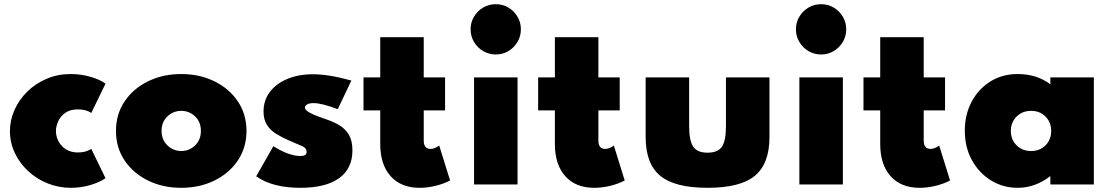

<svg xmlns="http://www.w3.org/2000/svg" viewBox="-20 -882 5328 918"><path d="M319.5 16Q369 16 413.8 2.2Q458.5 -11.5 484.5 -30L416.5 -170Q407 -163.5 390.2 -158.2Q373.5 -153 353.5 -153Q304.5 -153 276 -184Q247.5 -215 247.5 -256Q247.5 -278 258.2 -302Q269 -326 292.2 -342.5Q315.5 -359 352.5 -359Q391.5 -359 416.5 -342L484.5 -482Q459.5 -501 413.5 -514.5Q367.5 -528 318.5 -528Q256 -528 202.8 -505.2Q149.5 -482.5 110.2 -443.8Q71 -405 49.2 -356.2Q27.5 -307.5 27.5 -255.5Q27.5 -200 50.8 -150.8Q74 -101.5 114.5 -64Q155 -26.5 207.8 -5.2Q260.5 16 319.5 16Z M846.5 16Q934.5 16 1005.2 -18.8Q1076 -53.5 1117.2 -114.8Q1158.5 -176 1158.5 -256Q1158.5 -336 1117.2 -397.2Q1076 -458.5 1005.2 -493.2Q934.5 -528 846.5 -528Q758.5 -528 687.8 -493.2Q617 -458.5 575.8 -397.2Q534.5 -336 534.5 -256Q534.5 -176 575.8 -114.8Q617 -53.5 687.8 -18.8Q758.5 16 846.5 16ZM846.5 -160Q808.5 -160 780.5 -186.8Q752.5 -213.5 752.5 -256Q752.5 -299 780.5 -325.5Q808.5 -352 846.5 -352Q885 -352 912.8 -325.5Q940.5 -299 940.5 -256Q940.5 -213.5 912.8 -186.8Q885 -160 846.5 -160Z M1416 16Q1537 16 1601 -29.8Q1665 -75.5 1665 -163Q1665 -208.5 1648.8 -236.5Q1632.5 -264.5 1605.2 -281.5Q1578 -298.5 1544 -310Q1525.5 -316.5 1500.5 -325.5Q1475.5 -334.5 1456.8 -345.5Q1438 -356.5 1438 -368.5Q1438 -377 1448.8 -383Q1459.5 -389 1479 -389Q1518.5 -389 1595 -360L1660 -497Q1601 -513 1556.8 -520Q1512.5 -527 1477 -527Q1407 -527 1353.5 -504.5Q1300 -482 1270 -442Q1240 -402 1240 -349.5Q1240 -310 1256.5 -284.5Q1273 -259 1299.8 -242.5Q1326.5 -226 1357 -212.5Q1405.5 -191.5 1425.8 -182.8Q1446 -174 1446 -155.5Q1446 -136 1416.5 -136Q1362 -136 1287 -183L1205 -39Q1282.5 16 1416 16Z M1986.5 16Q2023 16 2061.5 6.8Q2100 -2.5 2132 -19L2080 -186Q2058.5 -170 2038.5 -170Q2006 -170 2006 -210V-354H2108V-512H2006V-704H1798V-512H1718V-354H1798V-194Q1798 -95 1847.8 -39.5Q1897.5 16 1986.5 16Z M2350.5 -621.5Q2383.5 -621.5 2410.8 -637.8Q2438 -654 2454.2 -681.5Q2470.5 -709 2470.5 -742Q2470.5 -775 2454.2 -802.2Q2438 -829.5 2410.8 -845.8Q2383.5 -862 2350.5 -862Q2317.5 -862 2290 -845.8Q2262.5 -829.5 2246.2 -802.2Q2230 -775 2230 -742Q2230 -709 2246.2 -681.5Q2262.5 -654 2290 -637.8Q2317.5 -621.5 2350.5 -621.5ZM2246.5 0H2454.5V-512H2246.5Z M2821.5 16Q2858 16 2896.5 6.8Q2935 -2.5 2967 -19L2915 -186Q2893.5 -170 2873.5 -170Q2841 -170 2841 -210V-354H2943V-512H2841V-704H2633V-512H2553V-354H2633V-194Q2633 -95 2682.8 -39.5Q2732.5 16 2821.5 16Z M3363 16Q3519.5 16 3589.2 -41.5Q3659 -99 3659 -227V-512H3451V-279Q3451 -208.5 3431.5 -180.2Q3412 -152 3363 -152Q3314.5 -152 3294.8 -180.2Q3275 -208.5 3275 -279V-512H3067V-227Q3067 -99 3136.8 -41.5Q3206.5 16 3363 16Z M3906 -621.5Q3939 -621.5 3966.2 -637.8Q3993.5 -654 4009.8 -681.5Q4026 -709 4026 -742Q4026 -775 4009.8 -802.2Q3993.5 -829.5 3966.2 -845.8Q3939 -862 3906 -862Q3873 -862 3845.5 -845.8Q3818 -829.5 3801.8 -802.2Q3785.5 -775 3785.5 -742Q3785.5 -709 3801.8 -681.5Q3818 -654 3845.5 -637.8Q3873 -621.5 3906 -621.5ZM3802 0H4010V-512H3802Z M4377 16Q4413.5 16 4452 6.8Q4490.5 -2.5 4522.5 -19L4470.5 -186Q4449 -170 4429 -170Q4396.5 -170 4396.5 -210V-354H4498.5V-512H4396.5V-704H4188.5V-512H4108.5V-354H4188.5V-194Q4188.5 -95 4238.2 -39.5Q4288 16 4377 16Z M4846 16Q4929.5 16 5002 -40V0H5210V-512H5002V-479Q4937 -528 4846 -528Q4771.5 -528 4714.5 -492Q4657.5 -456 4625.2 -394.8Q4593 -333.5 4593 -257Q4593 -178 4627 -116.2Q4661 -54.5 4718.5 -19.2Q4776 16 4846 16ZM4910 -160Q4868 -160 4840.5 -187.2Q4813 -214.5 4813 -256Q4813 -297.5 4840.8 -324.8Q4868.5 -352 4910 -352Q4951.5 -352 4978.8 -324.8Q5006 -297.5 5006 -256Q5006 -214.5 4979 -187.2Q4952 -160 4910 -160Z"/></svg>

Font: Spartan Black
Style: Regular
Weight: 900
Designer: Matt Bailey, Mirko Velimirovic
Foundry: Matt Bailey
Version: Version 1.003; ttfautohint (v1.8.3)